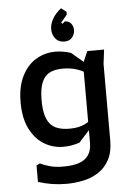

<svg xmlns="http://www.w3.org/2000/svg" viewBox="-63 -807 735 1074"><g transform="rotate(-5 304.0 -270.5)"><path d="M266 220Q224 220 184 213.5Q144 207 108 195V103L127 93Q156 107 188.5 115Q221 123 262 122Q312 122 346.5 110Q381 98 399 71.5Q417 45 417 3V-442L447 -510H541L531 -430V0Q531 64 508.5 106.5Q486 149 448.5 174Q411 199 363.5 209.5Q316 220 266 220ZM268 12Q208 12 158.5 -18.5Q109 -49 79.5 -108.5Q50 -168 50 -256Q50 -344 80 -403.5Q110 -463 159.5 -492.5Q209 -522 268 -522Q291 -522 313.5 -518Q336 -514 356 -507L479 -402V-346Q463 -366 438.5 -383.5Q414 -401 379.5 -412.5Q345 -424 300 -424Q257 -424 227.5 -409Q198 -394 183 -357.5Q168 -321 168 -256Q168 -167 200 -126.5Q232 -86 309 -86Q351 -86 379.5 -96Q408 -106 426.5 -122Q445 -138 456 -155V-111L358 -3Q337 4 314 8Q291 12 268 12ZM321 -761 350 -739V-723L315 -681L322 -674L336 -686Q358 -686 370.5 -670.5Q383 -655 383 -634Q383 -612 368.5 -593Q354 -574 324 -574Q292 -574 274 -596Q256 -618 256 -649Q256 -678 273 -707.5Q290 -737 321 -761Z"/></g></svg>

Font: AR One Sans SemiBold
Style: Regular
Weight: 600
Designer: Niteesh Yadav
Foundry: Niteesh Yadav
Version: Version 1.001;gftools[0.9.33]